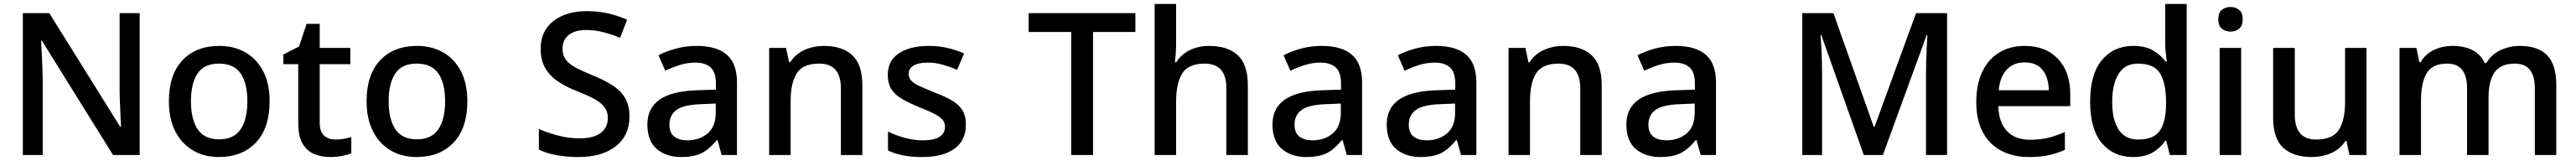

<svg xmlns="http://www.w3.org/2000/svg" viewBox="-20 -780 12964 810"><path d="M683 0H549L191 -575H187Q189 -535 191.5 -483Q194 -431 195 -378V0H95V-714H228L585 -142H589Q588 -163 586.5 -195.5Q585 -228 583.5 -264Q582 -300 582 -333V-714H683Z M1337 -271Q1337 -136 1268 -63Q1199 10 1081 10Q1008 10 951.5 -23Q895 -56 862.5 -118.5Q830 -181 830 -271Q830 -404 898 -476.5Q966 -549 1084 -549Q1158 -549 1215 -516.5Q1272 -484 1304.5 -422Q1337 -360 1337 -271ZM941 -271Q941 -180 975 -129.5Q1009 -79 1083 -79Q1157 -79 1191 -129.5Q1225 -180 1225 -271Q1225 -361 1191 -410.5Q1157 -460 1082 -460Q1008 -460 974.5 -410.5Q941 -361 941 -271Z M1667 -78Q1688 -78 1710 -81.5Q1732 -85 1748 -91V-9Q1731 -1 1701.5 4.5Q1672 10 1642 10Q1598 10 1561.5 -5Q1525 -20 1503 -57Q1481 -94 1481 -161V-457H1406V-506L1485 -546L1523 -660H1589V-539H1743V-457H1589V-162Q1589 -119 1610.5 -98.5Q1632 -78 1667 -78Z M2332 -271Q2332 -136 2263 -63Q2194 10 2076 10Q2003 10 1946.5 -23Q1890 -56 1857.5 -118.5Q1825 -181 1825 -271Q1825 -404 1893 -476.5Q1961 -549 2079 -549Q2153 -549 2210 -516.5Q2267 -484 2299.5 -422Q2332 -360 2332 -271ZM1936 -271Q1936 -180 1970 -129.5Q2004 -79 2078 -79Q2152 -79 2186 -129.5Q2220 -180 2220 -271Q2220 -361 2186 -410.5Q2152 -460 2077 -460Q2003 -460 1969.5 -410.5Q1936 -361 1936 -271Z M3148 -193Q3148 -98 3079 -44Q3010 10 2890 10Q2832 10 2780.5 0.5Q2729 -9 2692 -27V-131Q2733 -113 2787 -98.5Q2841 -84 2897 -84Q2968 -84 3003.5 -111.5Q3039 -139 3039 -186Q3039 -218 3022.5 -240.5Q3006 -263 2971.5 -282Q2937 -301 2880 -323Q2829 -343 2788.5 -370Q2748 -397 2724.5 -436.5Q2701 -476 2701 -535Q2701 -624 2765 -674Q2829 -724 2934 -724Q2991 -724 3040.5 -712.5Q3090 -701 3136 -681L3101 -590Q3059 -607 3017 -618Q2975 -629 2931 -629Q2872 -629 2841.5 -603.5Q2811 -578 2811 -536Q2811 -504 2826 -482Q2841 -460 2873.5 -442Q2906 -424 2960 -402Q3020 -378 3062 -351Q3104 -324 3126 -286.5Q3148 -249 3148 -193Z M3486 -549Q3587 -549 3638 -504.5Q3689 -460 3689 -365V0H3612L3591 -75H3587Q3552 -31 3513 -10.5Q3474 10 3407 10Q3334 10 3286 -30Q3238 -70 3238 -154Q3238 -236 3300 -279Q3362 -322 3490 -326L3583 -329V-358Q3583 -417 3556 -441Q3529 -465 3480 -465Q3439 -465 3401 -453Q3363 -441 3328 -424L3294 -502Q3332 -522 3381.5 -535.5Q3431 -549 3486 -549ZM3510 -256Q3419 -253 3384 -226.5Q3349 -200 3349 -153Q3349 -111 3374 -92.5Q3399 -74 3439 -74Q3500 -74 3541 -108.5Q3582 -143 3582 -212V-259Z M4126 -549Q4219 -549 4269.5 -502Q4320 -455 4320 -351V0H4212V-335Q4212 -460 4103 -460Q4021 -460 3990 -411.5Q3959 -363 3959 -271V0H3851V-539H3936L3951 -467H3957Q3984 -509 4029.5 -529Q4075 -549 4126 -549Z M4841 -153Q4841 -73 4783 -31.5Q4725 10 4621 10Q4564 10 4523.5 1.5Q4483 -7 4449 -23V-118Q4485 -100 4532 -87Q4579 -74 4624 -74Q4683 -74 4709.5 -92.5Q4736 -111 4736 -142Q4736 -160 4726 -174.5Q4716 -189 4688.5 -204Q4661 -219 4608 -240Q4557 -261 4521 -281.5Q4485 -302 4466.5 -330.5Q4448 -359 4448 -404Q4448 -475 4504.5 -512Q4561 -549 4654 -549Q4704 -549 4747.5 -539Q4791 -529 4832 -511L4797 -429Q4761 -444 4724.5 -454.5Q4688 -465 4649 -465Q4602 -465 4577.5 -450Q4553 -435 4553 -409Q4553 -390 4564.5 -376Q4576 -362 4604.5 -348.5Q4633 -335 4683 -315Q4733 -296 4768.5 -276Q4804 -256 4822.5 -227Q4841 -198 4841 -153Z M5481 0H5371V-619H5157V-714H5694V-619H5481Z M5899 -560Q5899 -533 5897 -507.5Q5895 -482 5893 -467H5900Q5926 -508 5969.5 -528.5Q6013 -549 6064 -549Q6159 -549 6209.5 -502Q6260 -455 6260 -351V0H6152V-335Q6152 -460 6043 -460Q5961 -460 5930 -411Q5899 -362 5899 -270V0H5791V-760H5899Z M6632 -549Q6733 -549 6784 -504.5Q6835 -460 6835 -365V0H6758L6737 -75H6733Q6698 -31 6659 -10.5Q6620 10 6553 10Q6480 10 6432 -30Q6384 -70 6384 -154Q6384 -236 6446 -279Q6508 -322 6636 -326L6729 -329V-358Q6729 -417 6702 -441Q6675 -465 6626 -465Q6585 -465 6547 -453Q6509 -441 6474 -424L6440 -502Q6478 -522 6527.5 -535.5Q6577 -549 6632 -549ZM6656 -256Q6565 -253 6530 -226.5Q6495 -200 6495 -153Q6495 -111 6520 -92.5Q6545 -74 6585 -74Q6646 -74 6687 -108.5Q6728 -143 6728 -212V-259Z M7207 -549Q7308 -549 7359 -504.5Q7410 -460 7410 -365V0H7333L7312 -75H7308Q7273 -31 7234 -10.5Q7195 10 7128 10Q7055 10 7007 -30Q6959 -70 6959 -154Q6959 -236 7021 -279Q7083 -322 7211 -326L7304 -329V-358Q7304 -417 7277 -441Q7250 -465 7201 -465Q7160 -465 7122 -453Q7084 -441 7049 -424L7015 -502Q7053 -522 7102.5 -535.5Q7152 -549 7207 -549ZM7231 -256Q7140 -253 7105 -226.5Q7070 -200 7070 -153Q7070 -111 7095 -92.5Q7120 -74 7160 -74Q7221 -74 7262 -108.5Q7303 -143 7303 -212V-259Z M7847 -549Q7940 -549 7990.5 -502Q8041 -455 8041 -351V0H7933V-335Q7933 -460 7824 -460Q7742 -460 7711 -411.5Q7680 -363 7680 -271V0H7572V-539H7657L7672 -467H7678Q7705 -509 7750.5 -529Q7796 -549 7847 -549Z M8413 -549Q8514 -549 8565 -504.5Q8616 -460 8616 -365V0H8539L8518 -75H8514Q8479 -31 8440 -10.5Q8401 10 8334 10Q8261 10 8213 -30Q8165 -70 8165 -154Q8165 -236 8227 -279Q8289 -322 8417 -326L8510 -329V-358Q8510 -417 8483 -441Q8456 -465 8407 -465Q8366 -465 8328 -453Q8290 -441 8255 -424L8221 -502Q8259 -522 8308.5 -535.5Q8358 -549 8413 -549ZM8437 -256Q8346 -253 8311 -226.5Q8276 -200 8276 -153Q8276 -111 8301 -92.5Q8326 -74 8366 -74Q8427 -74 8468 -108.5Q8509 -143 8509 -212V-259Z M9360 0 9146 -604H9142Q9144 -584 9146 -550Q9148 -516 9149 -476.5Q9150 -437 9150 -399V0H9050V-714H9207L9410 -142H9414L9623 -714H9779V0H9673V-405Q9673 -440 9674 -477.5Q9675 -515 9677 -548.5Q9679 -582 9680 -603H9676L9456 0Z M10170 -549Q10276 -549 10337.5 -483.5Q10399 -418 10399 -305V-246H10037Q10039 -165 10080 -121Q10121 -77 10196 -77Q10248 -77 10288.5 -87Q10329 -97 10372 -116V-26Q10331 -8 10290 1Q10249 10 10191 10Q10113 10 10053 -21Q9993 -52 9959.5 -113.5Q9926 -175 9926 -266Q9926 -356 9956.5 -419.5Q9987 -483 10042 -516Q10097 -549 10170 -549ZM10169 -466Q10113 -466 10079 -429.5Q10045 -393 10039 -326H10291Q10290 -388 10260.5 -427Q10231 -466 10169 -466Z M10714 10Q10617 10 10558 -60Q10499 -130 10499 -269Q10499 -407 10558.5 -478Q10618 -549 10716 -549Q10777 -549 10816 -526Q10855 -503 10879 -470H10885Q10883 -484 10880 -511Q10877 -538 10877 -559V-760H10985V0H10900L10882 -72H10877Q10854 -37 10815 -13.5Q10776 10 10714 10ZM10741 -78Q10818 -78 10849 -121.5Q10880 -165 10881 -252V-268Q10881 -361 10851 -410.5Q10821 -460 10739 -460Q10675 -460 10642.5 -408.5Q10610 -357 10610 -267Q10610 -176 10643 -127Q10676 -78 10741 -78Z M11206 -745Q11230 -745 11248.5 -730.5Q11267 -716 11267 -683Q11267 -650 11248.5 -635.5Q11230 -621 11206 -621Q11180 -621 11162 -635.5Q11144 -650 11144 -683Q11144 -716 11162 -730.5Q11180 -745 11206 -745ZM11259 -539V0H11151V-539Z M11890 -539V0H11804L11789 -71H11784Q11757 -29 11711.5 -9.5Q11666 10 11614 10Q11521 10 11470.5 -37Q11420 -84 11420 -187V-539H11529V-203Q11529 -78 11637 -78Q11720 -78 11751 -127Q11782 -176 11782 -268V-539Z M12661 -549Q12753 -549 12799 -502Q12845 -455 12845 -351V0H12737V-336Q12737 -460 12637 -460Q12565 -460 12534.5 -416Q12504 -372 12504 -289V0H12396V-336Q12396 -460 12296 -460Q12221 -460 12192.5 -411.5Q12164 -363 12164 -271V0H12056V-539H12141L12156 -467H12162Q12187 -509 12230 -529Q12273 -549 12321 -549Q12445 -549 12485 -463H12493Q12519 -507 12565 -528Q12611 -549 12661 -549Z"/></svg>

Font: Noto Sans Thaana Medium
Style: Regular
Weight: 500
Designer: David Williams
Foundry: Google Inc.
Version: Version 3.001; ttfautohint (v1.8.4.7-5d5b)